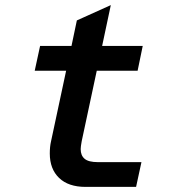

<svg xmlns="http://www.w3.org/2000/svg" viewBox="-20 -732 690 752"><path d="M175 -131Q175 -158 180 -179L239 -455H116L137 -552H260L281 -652L414 -712L380 -552H539L519 -455H359L300 -179Q296 -157 296 -148Q296 -123 311.5 -110Q327 -97 363 -97H534L513 0H315Q248 0 211.5 -35Q175 -70 175 -131Z"/></svg>

Font: Azeret Mono Medium
Style: Italic
Weight: 500
Italic angle: -12°
Designer: Martin Vácha
Foundry: Displaay
Version: Version 1.000; Glyphs 3.0.3, build 3074